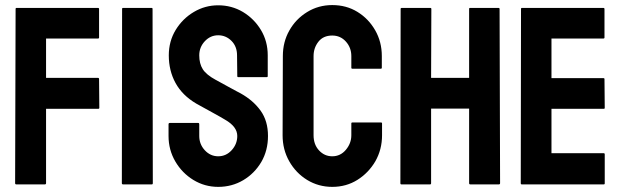

<svg xmlns="http://www.w3.org/2000/svg" viewBox="-20 -727 2454 757"><path d="M156.7 0H44.4Q39.6 0 39.6 -4.9L41.5 -691.9Q41.5 -695.8 45.4 -695.8H365.7Q370.6 -695.8 370.6 -691.9V-579.1Q370.6 -575.2 366.7 -575.2H161.6V-419.9H366.7Q370.6 -419.9 370.6 -415L371.6 -301.8Q371.6 -297.9 366.7 -297.9H161.6V-4.9Q161.6 0 156.7 0Z M578.6 0H465.3Q460.4 0 460.4 -4.9L461.4 -691.9Q461.4 -695.8 465.3 -695.8H577.6Q581.5 -695.8 581.5 -691.9L582.5 -4.9Q582.5 0 578.6 0Z M840.3 9.8Q787.1 9.8 742.2 -17.6Q697.8 -44.9 671.1 -90.6Q644.5 -136.2 644.5 -190.9V-236.8Q644.5 -242.2 649.4 -242.2H761.7Q765.6 -242.2 765.6 -236.8V-190.9Q765.6 -158.2 787.6 -134.5Q809.6 -110.8 840.3 -110.8Q871.6 -110.8 893.6 -135Q915.5 -159.2 915.5 -190.9Q915.5 -227.5 867.7 -254.9Q859.9 -259.8 847.4 -266.8Q835 -273.9 817.9 -283.2Q800.8 -292.5 784.7 -301.5Q768.6 -310.5 753.4 -318.8Q698.7 -351.1 672.1 -399.7Q645.5 -448.2 645.5 -508.8Q645.5 -564.5 672.9 -609.4Q700.2 -653.8 744.4 -679.9Q788.6 -706.1 840.3 -706.1Q893.6 -706.1 938 -679.7Q982.4 -652.8 1009 -608.4Q1035.6 -564 1035.6 -508.8V-426.8Q1035.6 -422.9 1031.7 -422.9H919.4Q915.5 -422.9 915.5 -426.8L914.6 -508.8Q914.6 -543.9 892.6 -565.9Q870.6 -587.9 840.3 -587.9Q809.6 -587.9 787.6 -564.5Q765.6 -541 765.6 -508.8Q765.6 -476.1 779.5 -454.1Q793.5 -432.1 830.6 -412.1Q834.5 -410.2 848.6 -402.3Q862.8 -394.5 880.1 -385Q897.5 -375.5 911.6 -367.9Q925.8 -360.4 928.7 -358.9Q978.5 -331.1 1007.6 -290.5Q1036.6 -250 1036.6 -190.9Q1036.6 -133.8 1010.3 -88.4Q983.4 -43 939 -16.6Q894.5 9.8 840.3 9.8Z M1290 9.8Q1235.8 9.8 1190.9 -17.6Q1146.5 -44.9 1120.4 -91.1Q1094.2 -137.2 1094.2 -193.8L1095.2 -505.9Q1095.2 -561.5 1120.6 -606.4Q1146 -651.9 1190.7 -679.4Q1235.4 -707 1290 -707Q1345.7 -707 1389.2 -680.2Q1433.1 -653.3 1459.2 -607.7Q1485.4 -562 1485.4 -505.9V-460Q1485.4 -456.1 1481.4 -456.1H1369.1Q1365.2 -456.1 1365.2 -460V-505.9Q1365.2 -539.1 1343.8 -563Q1322.3 -586.9 1290 -586.9Q1254.4 -586.9 1235.4 -562.5Q1216.3 -538.1 1216.3 -505.9V-193.8Q1216.3 -157.2 1237.8 -134Q1259.3 -110.8 1290 -110.8Q1322.3 -110.8 1343.8 -136.5Q1365.2 -162.1 1365.2 -193.8V-240.2Q1365.2 -244.1 1369.1 -244.1H1482.4Q1486.3 -244.1 1486.3 -240.2V-193.8Q1486.3 -137.7 1460 -91.3Q1433.1 -45.4 1389.2 -17.8Q1345.2 9.8 1290 9.8Z M1675.8 0H1562.5Q1558.6 0 1558.6 -4.9L1559.6 -691.9Q1559.6 -695.8 1564.5 -695.8H1675.8Q1680.7 -695.8 1680.7 -691.9L1679.7 -419.9H1829.6V-691.9Q1829.6 -695.8 1833.5 -695.8H1944.8Q1949.7 -695.8 1949.7 -691.9L1951.7 -4.9Q1951.7 0 1946.8 0H1834.5Q1829.6 0 1829.6 -4.9V-298.8H1679.7V-4.9Q1679.7 0 1675.8 0Z M2360.4 0H2037.1Q2033.2 0 2033.2 -4.9L2034.2 -691.9Q2034.2 -695.8 2038.1 -695.8H2359.4Q2363.3 -695.8 2363.3 -690.9V-579.1Q2363.3 -575.2 2359.4 -575.2H2154.3V-418.9H2359.4Q2363.3 -418.9 2363.3 -415L2364.3 -301.8Q2364.3 -297.9 2360.4 -297.9H2154.3V-123H2360.4Q2364.3 -123 2364.3 -118.2V-3.9Q2364.3 0 2360.4 0Z"/></svg>

Font: Koulen
Style: Regular
Weight: 400
Designer: Danh Hong
Version: Version 8.00;December 21, 2023;FontCreator 13.0.0.2620 64-bi